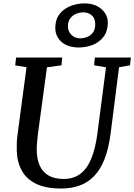

<svg xmlns="http://www.w3.org/2000/svg" viewBox="-20 -1074 772 1104"><path d="M664.5 -687.5 616 -306Q605 -220 581.2 -159.5Q557.5 -99 521.5 -61.8Q485.5 -24.5 438 -7.2Q390.5 10 332.5 10Q243 10 187 -17.5Q131 -45 104.5 -94.5Q78 -144 76.5 -208.5Q76 -227.5 76.5 -248Q77 -268.5 79.5 -290L132.5 -687.5L67.5 -698L72.5 -743H338L333.5 -698.5L250 -687L197.5 -299.5Q194 -272 192.5 -248.2Q191 -224.5 191.5 -205Q192.5 -157.5 208.8 -121.2Q225 -85 258.8 -65Q292.5 -45 346.5 -45Q402 -45 441 -73.8Q480 -102.5 504.2 -160.5Q528.5 -218.5 540 -306L589.5 -687L521 -698.5L525.5 -743H732.5L727.5 -698.5ZM434 -801Q370 -801 334 -832.8Q298 -864.5 298 -913.5Q298 -952 313.2 -979Q328.5 -1006 353.5 -1022.5Q378.5 -1039 408.2 -1046.8Q438 -1054.5 467 -1054.5Q507 -1054.5 536.8 -1039.5Q566.5 -1024.5 583.2 -999.8Q600 -975 600 -944.5Q600 -895.5 576 -863.5Q552 -831.5 513.8 -816.2Q475.5 -801 434 -801ZM440 -853.5Q460.5 -853.5 480.8 -861.2Q501 -869 514.2 -886.8Q527.5 -904.5 527.5 -934.5Q527.5 -969 507.5 -986Q487.5 -1003 459 -1003Q438 -1003 417.5 -994.5Q397 -986 383.8 -968.2Q370.5 -950.5 370.5 -921.5Q370.5 -893.5 390.8 -873.5Q411 -853.5 440 -853.5Z"/></svg>

Font: Merriweather 20pt Medium
Style: Italic
Weight: 500
Italic angle: -7.8°
Version: Version 2.101